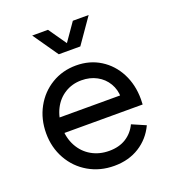

<svg xmlns="http://www.w3.org/2000/svg" viewBox="-135 -833 853 949"><g transform="rotate(-20 291.0 -358.0)"><path d="M42 -252Q42 -327.1 75.2 -387.7Q108.4 -448.2 166 -482.9Q223.6 -517.6 294.9 -517.6Q366.2 -517.6 421.9 -482.9Q477.5 -448.2 508.8 -387.7Q540 -327.1 540 -252Q540 -242.2 539.1 -223.6H108.4V-303.7H458L450.2 -293Q450.2 -334 430.2 -367.7Q410.2 -401.4 375 -420.4Q339.8 -439.5 294.9 -439.5Q246.1 -439.5 207.5 -415.5Q168.9 -391.6 147.5 -349.1Q126 -306.6 126 -252Q126 -197.3 149.4 -154.3Q172.9 -111.3 213.9 -87.9Q254.9 -64.5 306.6 -64.5Q358.4 -64.5 395 -87.4Q431.6 -110.4 451.2 -151.4L523.4 -120.1Q494.1 -57.6 437.5 -22Q380.9 13.7 304.7 13.7Q230.5 13.7 170.4 -21Q110.4 -55.7 76.2 -116.7Q42 -177.7 42 -252ZM234.4 -598.6H317.4L225.6 -730.5H142.6ZM264.6 -598.6H347.7L439.5 -730.5H356.4Z"/></g></svg>

Font: Wanted Sans Std Variable
Style: Regular
Weight: 400
Designer: Original Design by Kil Hyung-jin and Kang Hanbin, Wanted Lab, Inc;
Foundry: Wanted Lab, Inc.
Version: Version 1.003;Glyphs 3.2 (3227)